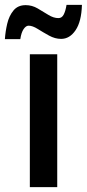

<svg xmlns="http://www.w3.org/2000/svg" viewBox="-62 -765 355 785"><path d="M172 0H60V-543H172ZM-42 -605Q-40 -636 -32.5 -668Q-25 -700 -7 -722Q11 -744 43 -744Q69 -744 92 -730.5Q115 -717 136 -704Q157 -691 177 -691Q191 -691 198.5 -705.5Q206 -720 210 -745H273Q271 -677 247 -641.5Q223 -606 188 -606Q163 -606 138.5 -619.5Q114 -633 92.5 -646.5Q71 -660 55 -660Q44 -660 34.5 -646Q25 -632 21 -605Z"/></svg>

Font: Noto Sans ExtraCondensed SemiBold
Style: Regular
Weight: 600
Width: 2
Designer: Monotype Design Team
Foundry: Monotype Imaging Inc.
Version: Version 2.013; ttfautohint (v1.8.4.7-5d5b)